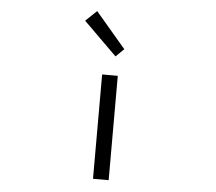

<svg xmlns="http://www.w3.org/2000/svg" viewBox="-57 -927 1115 990"><g transform="rotate(5 500.0 -431.5)"><path d="M460 0V-540H541V0ZM520.5 -638.7 348.6 -808.6 406.2 -863.3 562.5 -679.7Z"/></g></svg>

Font: Gen Shin Gothic Monospace Normal
Style: Regular
Weight: 350
Designer: [Source Han Sans]
Ryoko NISHIZUKA  (kana & ideographs); Paul D. Hunt (Latin, Greek & Cyrillic); Wenlong ZHANG  (bopomofo
Version: Version 1.002.20150607